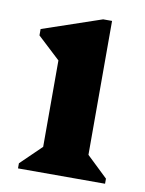

<svg xmlns="http://www.w3.org/2000/svg" viewBox="-64 -546 449 593"><g transform="rotate(10 160.5 -249.5)"><path d="M33 0V-16L98 -79V-350L27 -416V-436L212 -499H240V-79L306 -16V0Z"/></g></svg>

Font: Platypi SemiBold
Style: Regular
Weight: 600
Designer: David Sargent
Foundry: Bolt Cutter Type
Version: Version 1.200; ttfautohint (v1.8.4.7-5d5b)